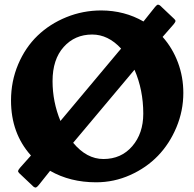

<svg xmlns="http://www.w3.org/2000/svg" viewBox="-20 -767 843 833"><path d="M27.8 -331.1Q27.8 -414.6 58.8 -487.8Q89.8 -561 142.8 -612.1Q195.8 -663.1 267.8 -692.4Q339.8 -721.7 419.4 -721.7Q520.5 -721.2 602.5 -673.8Q643.6 -725.6 651.9 -735.8Q658.7 -744.1 662.8 -746.1Q667 -748 673.8 -743.7L736.8 -684.1Q742.2 -678.7 741.2 -674.3Q740.2 -669.9 732.9 -661.1Q714.8 -640.1 685.5 -606.9Q728.5 -558.6 752 -495.8Q775.4 -433.1 775.4 -363.8Q775.4 -286.6 745.6 -215.1Q715.8 -143.6 665.5 -91.3Q615.2 -39.1 544.9 -7.6Q474.6 23.9 397 23.9Q284.2 23.9 197.3 -25.9Q149.4 34.2 147.9 36.1Q141.1 44.4 136.7 46.1Q132.3 47.9 126 43.5L63 -16.1Q57.6 -21.5 58.6 -25.9Q59.6 -30.3 66.9 -39.1Q84 -59.1 114.3 -92.3Q27.8 -188.5 27.8 -331.1ZM208 -415Q208 -325.2 242.2 -242.2L494.6 -543.5Q497.1 -545.9 500.7 -550.5Q504.4 -555.2 505.4 -556.2Q449.2 -617.2 379.9 -617.2Q304.7 -617.2 256.3 -563.2Q208 -509.3 208 -415ZM428.7 -77.1Q505.9 -77.1 553.7 -132.6Q601.6 -188 601.6 -273.9Q601.6 -377 563.5 -464.4L297.4 -147.5Q356 -77.1 428.7 -77.1Z"/></svg>

Font: Cooper*
Style: Bold
Weight: 700
Designer: Owen Earl
Foundry: indestructible type*
Version: Version 0.001